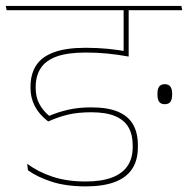

<svg xmlns="http://www.w3.org/2000/svg" viewBox="-35 -646 653 667"><path d="M537.5 -284Q551 -284 557 -292.2Q563 -300.5 563 -316.5V-321Q563 -336.5 557 -345Q551 -353.5 537.5 -353.5Q524 -353.5 518 -345.2Q512 -337 512 -321V-316.5Q512 -300.5 518 -292.2Q524 -284 537.5 -284ZM598 -610.5 595 -625.5H459.5L462.5 -610.5ZM328.5 -610.5H516L513 -625.5H325ZM411.5 -615.5H394.5V-487L411.5 -487.5ZM524 -610.5 521 -625.5H-15L-12 -610.5ZM394.5 -618V-460Q395.5 -458 397.5 -456.5Q399.5 -455 402 -453.8Q404.5 -452.5 407.2 -451.5Q410 -450.5 412 -449.5V-618ZM59.5 -77 62 -54.5Q95.5 -30.5 145.2 -14.5Q195 1.5 263 1.5Q323 1.5 363.2 -13.5Q403.5 -28.5 423.8 -58.8Q444 -89 444 -135V-142Q444 -183.5 427.8 -212.8Q411.5 -242 375.8 -257.5Q340 -273 282 -273Q237.5 -273 201.8 -264.8Q166 -256.5 136 -243.5Q114.5 -261 101.8 -284.8Q89 -308.5 89 -340V-343.5Q89 -382.5 106.5 -409.2Q124 -436 162.2 -449.8Q200.5 -463.5 263 -463.5Q301.5 -463.5 337.5 -460Q373.5 -456.5 412 -449.5V-466Q376 -473 339 -476.5Q302 -480 262.5 -480Q194 -480 151.8 -464.2Q109.5 -448.5 90.2 -418.2Q71 -388 71 -344V-339.5Q71 -306 86.2 -276.8Q101.5 -247.5 132.5 -224Q166.5 -239.5 201.2 -247.8Q236 -256 282 -256Q334 -256 365.8 -242.2Q397.5 -228.5 411.8 -203Q426 -177.5 426 -141.5V-135.5Q426 -96 407.8 -69.2Q389.5 -42.5 353.2 -29Q317 -15.5 262.5 -15.5Q198 -15.5 148 -32Q98 -48.5 59.5 -77Z"/></svg>

Font: Anek Devanagari Medium Thin
Style: Regular
Weight: 250
Version: Version 1.003